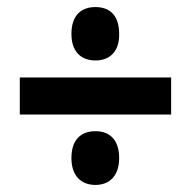

<svg xmlns="http://www.w3.org/2000/svg" viewBox="-20 -690 541 543"><path d="M250 -519C289 -519 318 -543 317 -594C317 -647 290 -670 250 -670C209 -670 182 -646 182 -594C182 -543 210 -519 250 -519ZM36 -366H464V-471H36ZM250 -167C289 -167 317 -192 317 -243C317 -295 290 -319 250 -319C209 -319 182 -295 182 -243C182 -192 210 -167 250 -167Z"/></svg>

Font: Noto Sans Malayalam UI Condensed
Style: Bold
Weight: 700
Width: 3
Designer: Jelle Bosma - Monotype Design Team
Foundry: Monotype Imaging Inc.
Version: Version 2.104